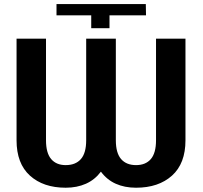

<svg xmlns="http://www.w3.org/2000/svg" viewBox="-20 -898 983 929"><path d="M253.4 -823.7V-878.4H685.5L686.5 -823.7H509.8V-761.7H421.4V-823.7ZM734.9 -710.9V-219.2Q734.9 -157.2 709.7 -128.2Q684.6 -99.1 638.2 -99.1Q591.3 -99.1 565.9 -128.4Q540.5 -157.7 540.5 -219.2V-710.9H397V-219.2Q397 -157.2 371.3 -128.2Q345.7 -99.1 297.9 -99.1Q252.4 -99.1 227.5 -128.4Q202.6 -157.7 202.6 -219.2V-710.9H60.1V-219.2Q60.1 -106.9 124.8 -48.3Q189.5 10.3 297.9 10.3Q352.5 10.3 395.8 -9Q439 -28.3 468.3 -67.4Q497.1 -28.3 540 -9Q583 10.3 638.2 10.3Q747.1 10.3 812.3 -48.3Q877.4 -106.9 877.4 -219.2V-710.9Z"/></svg>

Font: Roboto Web
Style: Bold
Weight: 700
Designer: Google
Version: Version 1.200310; 2013